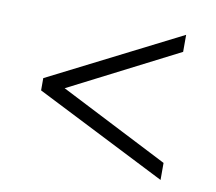

<svg xmlns="http://www.w3.org/2000/svg" viewBox="-56 -540 624 555"><g transform="rotate(10 255.5 -263.0)"><path d="M63 -245V-281L448 -476V-426L129 -263L448 -100V-50Z"/></g></svg>

Font: Eudoxus Sans ExtraLight
Style: Regular
Weight: 200
Designer: Stijn de Vries
Foundry: tokotype
Version: Version 2.005